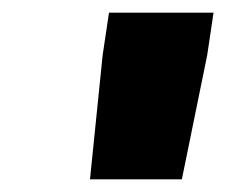

<svg xmlns="http://www.w3.org/2000/svg" viewBox="-20 -777 357 303"><path d="M122 -494 142 -690 152 -757H317L307 -690L267 -494Z"/></svg>

Font: Exo Thin ExtraBold
Style: Italic
Weight: 800
Italic angle: -9°
Version: Version 2.000